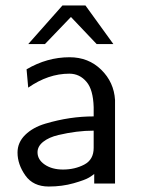

<svg xmlns="http://www.w3.org/2000/svg" viewBox="-20 -670 520 701"><path d="M44 -113Q44 -150 72 -177.5Q100 -205 145.5 -218.5Q191 -232 234.5 -238.5Q278 -245 322 -245V-279Q320 -343 296 -371Q271 -401 233 -401Q156 -401 83 -350L77 -417Q152 -461 234 -461Q303 -461 349.5 -415.5Q396 -370 400 -305V0H324V-35Q320 -31 305.5 -22Q291 -13 249 -1Q207 11 158 11Q101 11 72.5 -29.5Q44 -70 44 -113ZM83 -509 208 -650H292L394 -509H333L239 -608L144 -509ZM117 -114Q117 -87 143.5 -69Q170 -51 210 -51Q253 -51 287.5 -69Q322 -87 322 -130V-193Q291 -193 259 -189Q227 -185 193 -177Q159 -169 138 -152.5Q117 -136 117 -114Z"/></svg>

Font: CMU Sans Serif
Style: Medium
Weight: 500
Version: Version 0.7.0